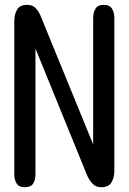

<svg xmlns="http://www.w3.org/2000/svg" viewBox="-20 -783 540 806"><path d="M84 2.9Q59.6 2.9 49.8 -12.7Q40 -28.3 40 -50.8V-694.3Q40 -722.7 51.8 -742.7Q63.5 -762.7 94.7 -762.7Q117.2 -762.7 130.9 -747.6Q144.5 -732.4 151.4 -713.9L371.1 -176.8V-708Q371.1 -730.5 380.9 -746.6Q390.6 -762.7 415 -762.7Q440.4 -762.7 450.2 -746.6Q460 -730.5 460 -708V-66.4Q460 -38.1 448.2 -17.6Q436.5 2.9 404.3 2.9Q381.8 2.9 367.7 -12.7Q353.5 -28.3 345.7 -46.9L128.9 -579.1V-50.8Q128.9 -27.3 119.1 -12.2Q109.4 2.9 84 2.9Z"/></svg>

Font: Kosugi Maru
Style: Regular
Weight: 400
Designer: MOTOYA
Version: Version 4.002